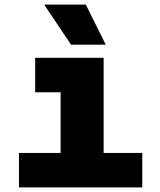

<svg xmlns="http://www.w3.org/2000/svg" viewBox="-20 -810 690 830"><path d="M242 0V-560H428V0ZM62 0V-149H595V0ZM132 -411V-560H335V-411ZM437 -617H287L171 -790H351Z"/></svg>

Font: Azeret Mono Thin ExtraBold
Style: Regular
Weight: 800
Version: Version 1.002